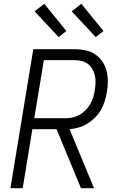

<svg xmlns="http://www.w3.org/2000/svg" viewBox="-20 -995 640 1015"><path d="M408 0 279 -312H151L100 0H35L156 -735H375Q404 -735 432 -729Q460 -723 482.5 -708Q505 -693 520.5 -670.5Q536 -648 543 -621.5Q550 -595 550 -566Q550 -537 545 -508Q541 -484 533.5 -460Q526 -436 513.5 -414Q501 -392 482.5 -373.5Q464 -355 442 -341.5Q420 -328 396 -321Q372 -314 348 -312L477 0ZM161 -370H325Q344 -370 363 -374Q382 -378 399.5 -387.5Q417 -397 431.5 -411.5Q446 -426 456.5 -443.5Q467 -461 472.5 -479.5Q478 -498 481 -517Q484 -536 485 -556Q486 -576 482 -594Q478 -612 469 -628.5Q460 -645 446 -656Q432 -667 413.5 -672Q395 -677 376 -677H212ZM486 -799 359 -935 410 -975 527 -831ZM290 -799 163 -935 214 -975 331 -831Z"/></svg>

Font: Iosevka Light Extended
Style: Italic
Weight: 300
Width: 7
Italic angle: -9°
Monospace: yes
Designer: Belleve Invis
Foundry: Belleve Invis
Version: Version 32.5.0; ttfautohint (v1.8.4)